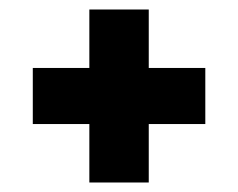

<svg xmlns="http://www.w3.org/2000/svg" viewBox="-20 -523 501 404"><path d="M168 -139V-503H293V-139ZM49 -262V-380H412V-262Z"/></svg>

Font: Bricolage Grotesque 96pt ExtraBold SemiCondensed ExtraBold
Style: Regular
Weight: 800
Width: 4
Version: Version 1.001;gftools[0.9.33.dev8+g029e19f]